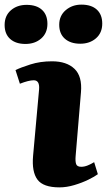

<svg xmlns="http://www.w3.org/2000/svg" viewBox="-65 -796 462 830"><path d="M104 -410Q107 -449 81 -449Q59 -449 21 -434L2 -493Q24 -504 66.5 -517.5Q109 -531 160 -531Q223 -531 257 -498.5Q291 -466 285 -397L262 -122Q260 -99 264 -87Q268 -75 286 -75Q300 -75 314.5 -81Q329 -87 342 -95L358 -43Q345 -33 317.5 -19.5Q290 -6 256.5 4Q223 14 192 14Q122 14 97 -19.5Q72 -53 78 -122ZM191 -689Q191 -728 219 -752Q247 -776 287 -776Q330 -776 353.5 -754.5Q377 -733 377 -694Q377 -654 350 -630.5Q323 -607 282 -607Q240 -607 215.5 -628.5Q191 -650 191 -689ZM-45 -688Q-45 -728 -18 -751.5Q9 -775 50 -775Q93 -775 116.5 -753.5Q140 -732 140 -693Q140 -653 113 -629.5Q86 -606 45 -606Q3 -606 -21 -627.5Q-45 -649 -45 -688Z"/></svg>

Font: Literata 36pt ExtraBold
Style: Italic
Weight: 800
Italic angle: -2°
Designer: Latin by Veronika Burian and Jose Scaglione. Greek by Irene Vlachou. Cyrillic by Vera Evstafieva
Foundry: TypeTogether
Version: Version 3.002